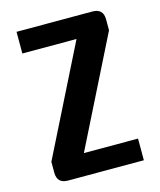

<svg xmlns="http://www.w3.org/2000/svg" viewBox="-105 -760 697 836"><g transform="rotate(-15 244.0 -342.0)"><path d="M48.8 -683.6H390.6Q439.5 -683.6 439.5 -634.8V-585.9L195.3 -97.7H439.5V0H97.7Q48.8 0 48.8 -48.8V-97.7L293 -585.9H48.8Z"/></g></svg>

Font: BabelStone Runic Staveless Rule
Style: Regular
Weight: 400
Designer: Andrew West
Foundry: BabelStone
Version: Version 3.002 March 14, 2022